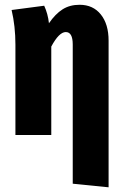

<svg xmlns="http://www.w3.org/2000/svg" viewBox="-20 -568 518 808"><path d="M314.9 -547.9Q371.6 -547.9 404.3 -507.1Q437 -466.3 437 -397V220.2L286.1 205.1V-380.9Q286.1 -433.1 256.8 -433.1Q228.5 -433.1 195.8 -372.1V0H44.9V-379.9Q44.9 -458 28.8 -525.9L166 -543.9Q181.6 -509.8 186 -470.2Q212.9 -509.3 243.2 -528.6Q273.4 -547.9 314.9 -547.9Z"/></svg>

Font: Fira Sans Compressed
Style: Bold
Weight: 700
Width: 1
Designer: Carrois Corporate & Edenspiekermann AG
Foundry: Carrois Corporate GbR & Edenspiekermann AG
Version: Version 4.203;PS 004.203;hotconv 1.0.88;makeotf.lib2.5.64775